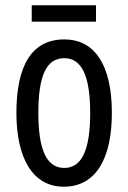

<svg xmlns="http://www.w3.org/2000/svg" viewBox="-20 -696 485 726"><path d="M343 -676H100V-614H343ZM403 -269C403 -452 337 -547 223 -547C99 -547 42 -446 42 -269C42 -101 102 10 221 10C346 10 403 -102 403 -269ZM125 -269C125 -407 154 -476 223 -476C290 -476 321 -407 321 -269C321 -130 290 -61 223 -61C155 -61 125 -132 125 -269Z"/></svg>

Font: Noto Sans Sinhala ExtraCondensed
Style: Regular
Weight: 400
Width: 2
Designer: Jelle Bosma - Monotype Design Team
Foundry: Monotype Imaging Inc.
Version: Version 2.006